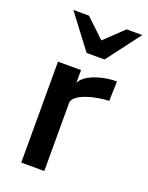

<svg xmlns="http://www.w3.org/2000/svg" viewBox="-147 -858 717 933"><g transform="rotate(20 211.5 -392.0)"><path d="M82.5 -522H201.7V-456.1Q212.9 -479.5 242.4 -496.1Q272 -512.7 310.1 -521.2Q348.1 -529.8 384.8 -529.8L381.8 -428.2Q354 -427.2 323.5 -421.9Q293 -416.5 266.1 -407Q239.3 -397.5 221.7 -384.3Q204.1 -371.1 201.7 -355V0H82.5ZM198.7 -609.4 66.9 -783.7H147.5L264.6 -672.9H226.1L342.3 -783.7H423.3L291.5 -609.4Z"/></g></svg>

Font: Monda SemiBold
Style: Regular
Weight: 600
Designer: Vernon Adams
Foundry: Vernon Adams
Version: Version 2.200